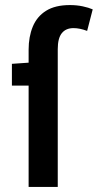

<svg xmlns="http://www.w3.org/2000/svg" viewBox="-20 -738 386 758"><path d="M93 0V-542Q93 -593 109.5 -633Q126 -673 162 -695.5Q198 -718 256 -718Q283 -718 306.5 -713Q330 -708 346 -701L324 -616Q295 -627 270 -627Q240 -627 224 -607Q208 -587 208 -544V0ZM27 -400V-486L99 -491H192V-400Z"/></svg>

Font: Source Sans 3 ExtraLight SemiBold
Style: Regular
Weight: 600
Version: Version 3.052;hotconv 1.1.0;makeotfexe 2.6.0